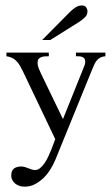

<svg xmlns="http://www.w3.org/2000/svg" viewBox="-20 -533 417 716"><path d="M373 -323.2Q361.3 -322.3 353.8 -318.1Q346.2 -314 340.8 -307.4Q335.4 -300.8 331.5 -292Q327.6 -283.2 323.2 -272.9L186 64Q178.7 81.1 167.7 98.9Q156.7 116.7 142.1 130.9Q127.4 145 109.9 154.1Q92.3 163.1 71.8 163.1Q62.5 163.1 53.5 160.4Q44.4 157.7 37.6 152.3Q30.8 147 26.4 139.2Q22 131.3 22 121.1Q22 103 32.2 95.5Q42.5 87.9 59.1 87.9Q65.9 87.9 72.5 89.8Q79.1 91.8 85.7 94.5Q92.3 97.2 98.6 99.1Q105 101.1 110.8 101.1Q120.6 101.1 129.4 94Q138.2 86.9 145.8 75.9Q153.3 64.9 159.7 51.5Q166 38.1 171.1 25.4Q176.3 12.7 179.9 2Q183.6 -8.8 186 -14.2L64.9 -268.1Q60.1 -277.8 54.7 -287.4Q49.3 -296.9 42.2 -304.4Q35.2 -312 25.6 -316.9Q16.1 -321.8 3.9 -323.2V-336.9H162.1V-323.2Q154.8 -323.2 147.5 -322.8Q140.1 -322.3 134 -320.1Q127.9 -317.9 124 -313Q120.1 -308.1 120.1 -298.8Q120.1 -288.6 124.3 -278.3Q128.4 -268.1 132.8 -258.8L214.8 -88.9L290 -275.9Q293 -282.7 295.4 -289.6Q297.9 -296.4 297.9 -303.2Q297.9 -310.5 294.7 -314.7Q291.5 -318.8 286.4 -320.8Q281.2 -322.8 275.1 -323Q269 -323.2 263.2 -323.2V-336.9H373ZM306.2 -490.7Q306.2 -478 297.4 -469Q288.6 -460 276.4 -452.1L167.5 -383.8H137.2L241.2 -488.8Q250.5 -498 261.7 -505.4Q272.9 -512.7 286.6 -512.7Q295.9 -512.7 301 -505.9Q306.2 -499 306.2 -490.7Z"/></svg>

Font: Scheherazade
Style: Regular
Weight: 400
Designer: SIL International
Foundry: SIL International
Version: Version 2.100 (build 932/914)